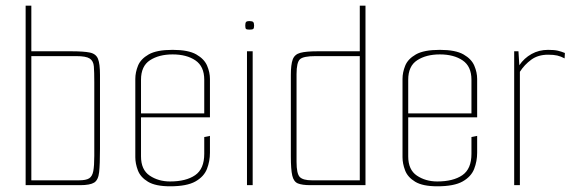

<svg xmlns="http://www.w3.org/2000/svg" viewBox="-20 -650 2015 674"><path d="M70 0V-630H90V-470H229Q274 -470 295.5 -465.5Q317 -461 324 -443.5Q331 -426 331 -387V-127Q331 -73 328 -45.5Q325 -18 310.5 -9Q296 0 261 0ZM90 -17H257Q282 -17 293 -24Q304 -31 307.5 -49.5Q311 -68 311 -103V-362Q311 -397 309.5 -416.5Q308 -436 295 -444.5Q282 -453 248 -453H90Z M577 4Q526 4 499.5 -12Q473 -28 464 -52Q455 -76 455 -98V-373Q455 -396 464.5 -419.5Q474 -443 502 -459Q530 -475 586 -475Q641 -475 669 -459Q697 -443 707 -419.5Q717 -396 717 -373V-248H697V-370Q697 -417 666 -438Q635 -459 586 -459Q538 -459 506.5 -438.5Q475 -418 475 -370V-101Q475 -54 505.5 -33.5Q536 -13 577 -13Q633 -13 665 -35Q697 -57 697 -110V-169L717 -173V-114Q717 -84 706.5 -57Q696 -30 666 -13Q636 4 577 4ZM461 -238V-252H717V-238Z M847 0V-470H867V0ZM856 -546Q846 -546 843.5 -548.5Q841 -551 841 -560Q841 -569 843.5 -572.5Q846 -576 856 -576Q866 -576 869 -572.5Q872 -569 872 -560Q872 -551 869 -548.5Q866 -546 856 -546Z M1070 0Q1041 0 1026 -6Q1011 -12 1006 -33.5Q1001 -55 1001 -101V-387Q1001 -423 1007.5 -441Q1014 -459 1034 -464.5Q1054 -470 1096 -470H1243V-630H1263V0ZM1243 -17V-453H1087Q1045 -453 1033 -442Q1021 -431 1021 -390V-82Q1021 -40 1032.5 -28.5Q1044 -17 1075 -17Z M1515 4Q1464 4 1437.5 -12Q1411 -28 1402 -52Q1393 -76 1393 -98V-373Q1393 -396 1402.5 -419.5Q1412 -443 1440 -459Q1468 -475 1524 -475Q1579 -475 1607 -459Q1635 -443 1645 -419.5Q1655 -396 1655 -373V-248H1635V-370Q1635 -417 1604 -438Q1573 -459 1524 -459Q1476 -459 1444.5 -438.5Q1413 -418 1413 -370V-101Q1413 -54 1443.5 -33.5Q1474 -13 1515 -13Q1571 -13 1603 -35Q1635 -57 1635 -110V-169L1655 -173V-114Q1655 -84 1644.5 -57Q1634 -30 1604 -13Q1574 4 1515 4ZM1399 -238V-252H1655V-238Z M1785 0V-470H1800L1803 -421Q1820 -446 1846 -460.5Q1872 -475 1904 -475Q1926 -475 1938.5 -472Q1951 -469 1963 -464L1962 -445Q1949 -452 1936.5 -455Q1924 -458 1904 -458Q1869 -458 1845 -440.5Q1821 -423 1805 -398V0Z"/></svg>

Font: Smooch Sans Thin Thin
Style: Regular
Weight: 250
Version: Version 1.010